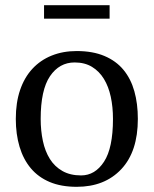

<svg xmlns="http://www.w3.org/2000/svg" viewBox="-20 -709 593 741"><path d="M41 0ZM41 -250Q41 -313 57.5 -361.5Q74 -410 105 -443.5Q136 -477 179.5 -494.5Q223 -512 276 -512Q338 -512 383 -493Q428 -474 456.5 -439.5Q485 -405 498.5 -357Q512 -309 512 -250Q512 -124 448 -56Q384 12 276 12Q216 12 172 -6.5Q128 -25 99 -59.5Q70 -94 55.5 -142.5Q41 -191 41 -250ZM137 -250Q137 -205 145.5 -165Q154 -125 172.5 -95.5Q191 -66 221 -49Q251 -32 293 -32Q347 -32 381.5 -85Q416 -138 416 -250Q416 -296 407.5 -335.5Q399 -375 381 -404.5Q363 -434 335 -451Q307 -468 268 -468Q209 -468 173 -415Q137 -362 137 -250ZM150 -637V-689H403V-637Z"/></svg>

Font: PT Serif
Style: Regular
Weight: 400
Designer: A.Korolkova, O.Umpeleva, V.Yefimov
Foundry: ParaType Ltd
Version: Version 1.000W OFL; ttfautohint (v1.6)